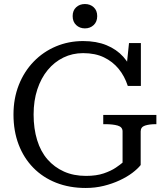

<svg xmlns="http://www.w3.org/2000/svg" viewBox="-20 -924 813 954"><path d="M679 -271V-104Q664 -85 637.5 -65Q611 -45 574.5 -28Q538 -11 495.5 -0.5Q453 10 406 10Q325 10 259 -16Q193 -42 145.5 -90.5Q98 -139 72.5 -206Q47 -273 47 -355Q47 -435 73.5 -502Q100 -569 147.5 -618Q195 -667 258 -693.5Q321 -720 393 -720Q459 -720 509 -699.5Q559 -679 592.5 -642Q626 -605 641 -554L605 -556L621 -710H680V-497H615Q599 -546 569.5 -582Q540 -618 496.5 -639Q453 -660 393 -660Q340 -660 295 -638Q250 -616 217 -576Q184 -536 165.5 -480Q147 -424 147 -355Q147 -285 164.5 -228Q182 -171 216 -132Q250 -93 298 -71.5Q346 -50 407 -50Q459 -50 495.5 -62.5Q532 -75 555.5 -91Q579 -107 589 -116V-271Q589 -293 565 -300Q541 -307 503 -307H493V-353H757V-307H753Q722 -307 700.5 -300Q679 -293 679 -271ZM402 -783Q376 -783 358.5 -799.5Q341 -816 341 -844Q341 -872 358.5 -888Q376 -904 402 -904Q428 -904 445.5 -888Q463 -872 463 -844Q463 -816 445.5 -799.5Q428 -783 402 -783Z"/></svg>

Font: Roboto Serif 28pt
Style: Regular
Weight: 400
Designer: Greg Gazdowicz
Foundry: Commercial Type
Version: Version 1.008